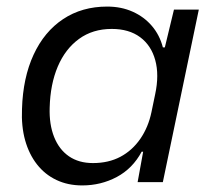

<svg xmlns="http://www.w3.org/2000/svg" viewBox="-20 -554 646 584"><path d="M230.1 10Q186.4 10 151.6 -6.6Q116.7 -23.1 92.5 -54Q68.3 -84.9 56.4 -127.4Q44.6 -169.9 46.9 -222.4Q49.7 -317.6 82.2 -387.7Q114.7 -457.9 172 -495.9Q229.3 -534 306 -534Q348.9 -534 383.6 -518.4Q418.3 -502.9 442 -475.1Q465.7 -447.4 475.4 -409.9H481.4L509.1 -524.7H584.7L475.3 0H398.6L415.4 -92.4L411 -92.7Q383.4 -41.3 335.1 -15.6Q286.9 10 230.1 10ZM262.6 -58Q310.1 -58 346.2 -77.1Q382.3 -96.3 406.7 -131.6Q431.1 -167 440.7 -213.1L451.9 -267Q464.6 -326.1 452.2 -371.1Q439.9 -416 406.1 -441Q372.3 -466 319.9 -466Q262 -466 220.3 -435.6Q178.6 -405.3 155.7 -351.5Q132.9 -297.7 131.1 -226.7Q129.4 -175.6 144.6 -137.4Q159.7 -99.3 189.7 -78.6Q219.7 -58 262.6 -58Z"/></svg>

Font: Mona Sans
Style: Italic
Weight: 200
Italic angle: -11.6951°
Designer: Deni Anggara
Foundry: GitHub
Version: Version 2.000